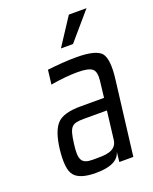

<svg xmlns="http://www.w3.org/2000/svg" viewBox="-131 -754 667 838"><g transform="rotate(-20 202.0 -335.0)"><path d="M345 0 387 -342C395 -404 391 -445 375 -465C359 -484 321 -494 260 -494C220 -494 175 -491 125 -485L117 -419C164 -427 206 -431 243 -431C277 -431 299 -426 310 -417C321 -408 325 -390 322 -363L313 -286H204C152 -286 116 -276 96 -256C75 -235 62 -198 55 -144C48 -82 52 -41 69 -21C86 0 119 10 169 10C237 10 275 -9 285 -46L280 0ZM121 -141C131 -220 141 -230 201 -230H306L290 -98C283 -47 226 -49 188 -49H174C121 -49 112 -72 121 -141ZM375 -680H293L210 -553H266Z"/></g></svg>

Font: Gamestation Condensed
Style: Italic
Weight: 400
Width: 3
Designer: Jonas Hecksher
Foundry: Jonas Hecksher, Playtypeª, e-types AS
Version: Version 1.003